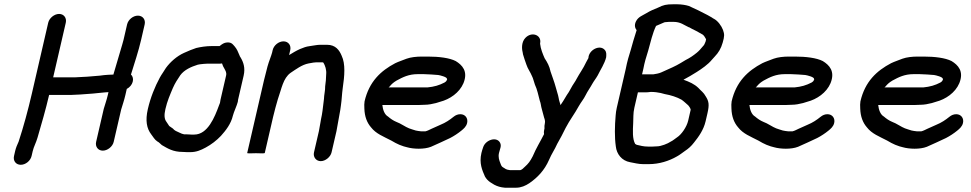

<svg xmlns="http://www.w3.org/2000/svg" viewBox="-20 -708 4532 896"><path d="M573.1 -594 556.5 -522C554.8 -514.7 552.8 -507.3 550.4 -500C536.8 -454.9 523.1 -407.7 509.1 -360C501.6 -359.3 493.5 -359 484.9 -359C472.7 -358.3 459.8 -357 446 -355C406.8 -350.8 368.9 -348.9 328.1 -347H228.1L287 -602C292.1 -624.2 278 -643 255.9 -643C233.9 -643 210.1 -624.2 205 -602L128.6 -271C111 -194.8 89.6 -115.8 66.9 -47C60.3 -32.9 54.1 -17.7 50.9 -4L45.4 20C40.2 42.5 54.4 61 76.9 61C99.4 61 122.2 42.5 127.4 20L132.5 -2C137.5 -23.8 148.5 -42.2 155.2 -66C173.6 -129.4 193.3 -196 209.2 -265H312.2L354.6 -267C369 -268.3 382.5 -269.3 395.3 -270C419.9 -271.2 447.2 -275.4 471 -277C476.3 -277 481.4 -277.3 486.2 -278L483.2 -265C477 -238.4 471.2 -224.8 464.2 -200L428.6 -46C423.5 -23.8 437.6 -5 459.7 -5C481.7 -5 505.5 -23.8 510.6 -46L545.5 -197C552.9 -222.2 559 -238.2 565.2 -265L571.6 -293C600.5 -308.2 609.8 -343 591.1 -360C607.8 -414.3 626.2 -468.6 638.5 -522L655.1 -594C660.3 -616.5 646.1 -635 623.6 -635C601.1 -635 578.3 -616.5 573.1 -594Z M1016.1 -412C1018.5 -403.2 1022.7 -395 1028.1 -386C1032.6 -376.8 1038.3 -369.4 1035 -355L1009.1 -243C1008 -238.3 1007.2 -233.3 1006.6 -228C1006 -225.3 1004.4 -221.3 1001.9 -216C981.7 -160.6 949.2 -80 886.5 -80H872.5C867.8 -80 861.2 -80.3 852.7 -81H839.7C830.8 -82.9 826.6 -84.5 817.5 -89C804.4 -94.8 794.3 -98.4 786.9 -108C781.9 -112 776.1 -116 769.7 -120C765.3 -125.7 762 -132.6 757.1 -139C746.5 -152.7 745.5 -171.1 751.9 -199C760.7 -237.1 772.9 -264.2 786.6 -297C797.2 -321 808.2 -337.4 821.4 -357C839.7 -382 871.8 -396.4 902.7 -406L913.2 -408C921.8 -409 939.8 -411 948.9 -411H1007.9C1010.6 -411 1013.3 -411.3 1016.1 -412ZM1004.8 -493H967.8C942.4 -493 917 -489 895.7 -484L868.4 -474C858.2 -470 848.2 -465.7 838.4 -461C805.8 -446.4 774.9 -419.3 754.3 -391C746.3 -376.9 733.9 -360.9 725.9 -346C702.7 -303 682.5 -253.5 669.9 -199C657.4 -144.8 664.8 -108.2 685.7 -81C694.8 -69.2 701.5 -56.3 714.1 -48C722.8 -44.1 728.4 -35.9 735.2 -31C762.3 -15.6 786.5 1 832.8 1C841.9 1.7 848.9 2 853.5 2H867.5C896.3 2 916.7 -7 940 -19.5C965.5 -33.2 991.2 -52.8 1011.1 -74C1033.6 -99.1 1057.9 -129.7 1066.9 -168.5C1070.5 -184.1 1086 -216.5 1089.8 -233C1089.9 -236.3 1090.3 -239.7 1091.1 -243L1117 -355C1125.4 -391.5 1115.8 -417.8 1103.3 -439C1100.3 -443 1098.2 -447 1097.1 -451C1090 -467.3 1086.5 -478 1074.6 -492L1067.4 -500C1061.1 -507.3 1052.1 -510.7 1040.2 -510C1025.8 -509.2 1015.9 -502 1004.8 -493Z M1252.4 -474 1249.9 -463C1248.7 -457.7 1247.3 -453.3 1245.9 -450C1237.3 -425.9 1230 -407.1 1222.8 -376C1218.9 -362 1215.3 -348 1212.1 -334L1133.6 6C1133.2 8 1146.7 8.3 1174.4 7C1201.4 8.3 1215.2 8 1215.6 6L1254.6 -163C1260.4 -188.1 1269.7 -221.4 1276.3 -244C1294.3 -294.5 1301 -343 1336 -368C1360.7 -384.3 1388.7 -406 1420.1 -412L1443 -416C1447.2 -416.7 1450.9 -417 1454.3 -417H1486.3C1486.9 -417 1487.5 -416.7 1488 -416H1489C1497.2 -402.4 1504.5 -382.5 1502.1 -360C1502 -341.4 1500 -324.5 1497.4 -305C1498.3 -288.3 1491.9 -263.2 1491.8 -246L1489.6 -228C1486.7 -203.5 1484.1 -178.1 1478.1 -152C1477.5 -146.7 1476.6 -141 1475.2 -135C1472.5 -123.4 1470.9 -107.7 1468.2 -96L1445.3 3C1440.3 24.6 1454.9 44 1476.8 44C1498.8 44 1522.3 24.6 1527.3 3L1550.2 -96C1552.9 -107.9 1554.5 -123.5 1557.2 -135C1558.9 -142.3 1560.1 -149.3 1561 -156C1562.6 -162.7 1563.7 -169 1564.4 -175C1565.8 -181 1567 -187.7 1568 -195L1571.1 -217C1575.2 -244.8 1575.4 -268.1 1579.3 -296C1588 -354.8 1592.7 -409.6 1574.4 -448C1563.8 -473.7 1546.1 -499 1506.2 -499H1474.2C1458.4 -499 1441.8 -494.6 1426.8 -493C1405.7 -490.3 1398.2 -486.1 1379.6 -479C1360.4 -470.4 1346.9 -461.7 1329.1 -451L1334.4 -474C1339.6 -496.5 1325.4 -515 1302.9 -515C1280.4 -515 1257.6 -496.5 1252.4 -474Z M1793.3 -300 1797 -303C1809.7 -318.1 1816.5 -323.3 1830.6 -332C1860.3 -348.2 1887.6 -362 1929.6 -362H1957.6C1969.6 -362 2015.8 -359.1 2024.7 -358C2033 -357 2067.4 -348.4 2065.5 -340C2065.9 -338.7 2066.3 -337.7 2066.8 -337C2066.6 -336.3 2066.2 -335.7 2065.3 -335C2064 -329.3 2058.7 -325.4 2054.6 -323C2029.9 -310 2006.2 -303.1 1974.3 -300ZM2128.4 -175C2117.1 -175 2106.5 -171 2096.6 -163C2078.4 -148.2 2058.9 -135.2 2036.1 -126L1993.7 -107C1983.6 -102.5 1975.9 -97.6 1964.9 -95H1945.9C1932.9 -96.2 1930.1 -97.2 1919.9 -99L1904 -104C1899.7 -105.3 1894.7 -107 1889.2 -109C1873.5 -114.7 1847.8 -133.1 1830.1 -139C1815 -145.2 1802.3 -154.2 1790.9 -164C1774.1 -173.5 1766.6 -196.1 1764.3 -218H1934.3C1943 -218 1951.7 -218.3 1960.6 -219C1979.2 -219 1998.1 -222.8 2014.4 -227L2033.8 -233C2078.8 -244.5 2123.9 -275 2142.9 -320C2165.6 -376.1 2136.3 -404.8 2106.7 -423C2077.6 -438 2028.1 -444 1976.5 -444H1948.5C1923.7 -444 1896.7 -441.1 1877.2 -434C1860.8 -427.3 1839.9 -420.6 1824.3 -413C1757.7 -377.9 1702.7 -327.8 1681.3 -235C1679.8 -225.7 1679.5 -214.3 1680.4 -201C1681.6 -164.2 1692.4 -135.8 1711.3 -114C1734.8 -83.5 1768.8 -71.5 1806 -52L1825.5 -41C1836.3 -34.9 1850.8 -29.2 1863.8 -25L1878.8 -21C1908.6 -12.3 1959.3 -10.3 1991.3 -23C2021.1 -36.4 2051.5 -49.8 2080.8 -64C2098.3 -73 2117.8 -85.9 2132.6 -98C2144.5 -107.6 2156.2 -117.9 2159.9 -134C2165.1 -156.5 2150.9 -175 2128.4 -175Z M2235.1 -22C2232.1 -13.6 2228.5 -2.2 2226.6 6C2215.5 54.3 2230.2 86.1 2243.2 116C2249.4 126.7 2257.4 135.3 2267.2 142L2286.4 154C2301.6 161.9 2316.2 166.3 2336.2 168H2388.2C2411.9 168 2432.3 158.8 2450.1 147C2488.8 120.3 2520.8 86.9 2542.2 38C2554.5 8.8 2568 -8.7 2580.5 -37C2595.1 -62.8 2606.6 -83.8 2619.6 -111C2638.7 -147.9 2662 -177.4 2681.2 -213C2691.7 -231.7 2703.7 -244.8 2713 -264C2721.3 -281.3 2735.6 -300.8 2744.2 -317C2752.2 -331.2 2761 -341.4 2769.2 -356C2781.5 -381.6 2801.9 -411.1 2808.8 -441C2809.8 -455.9 2810.6 -465.7 2801.8 -475.5C2778.4 -501.5 2727.1 -474.6 2725.9 -437C2722.5 -431 2719 -424.7 2715.5 -418C2702.2 -388.7 2683.9 -364.7 2670.3 -339C2665 -328.1 2658.8 -321 2651.1 -308L2639.3 -287C2637.8 -283.7 2636.1 -280.7 2634.2 -278C2621.8 -261 2611.2 -239.1 2598 -221C2597.7 -219.7 2597.1 -218.3 2596.1 -217C2592.8 -229.4 2588.9 -237.7 2587 -251C2584.5 -266.8 2577 -285.5 2573.5 -301C2566.2 -328.1 2557.6 -348.5 2549.3 -374C2544.2 -399 2534.1 -417.1 2521.7 -436C2513.9 -453.7 2502.9 -479.4 2500.4 -504L2501.4 -513C2503.2 -546.1 2460.1 -561.2 2431.6 -531C2413.6 -512 2414.3 -482.1 2419.1 -464L2420.8 -454C2422.7 -445 2433.7 -414.9 2436.7 -406C2442.6 -387.4 2455.5 -370.7 2462.5 -353C2468.2 -343.1 2472.1 -323.4 2476.3 -313C2487 -290.8 2492.1 -263.6 2499 -238C2504.3 -225.7 2504.5 -211.3 2508.2 -200L2519.5 -158C2521.7 -153 2524.8 -142 2522.9 -134C2520.8 -124.7 2520.1 -116 2520.9 -108L2519.3 -101C2517.8 -94.3 2517.7 -88 2518.9 -82C2500.5 -45.4 2482.2 -17.1 2466.2 21C2453.9 44.8 2446.4 55 2428.6 71C2421.7 77.3 2414 86 2406.2 86H2360.2L2348.6 84C2346.1 83.3 2343.3 82.3 2340.3 81L2324.6 71C2319.8 67.2 2316.1 58 2314.8 53C2309.9 40.7 2304.1 25.5 2308.6 6C2313.2 -14 2321.8 -27.1 2313.3 -42.5C2297.2 -71.9 2246.7 -55.4 2235.1 -22Z M2950.9 -567C2950.1 -563.7 2949 -560 2947.4 -556C2939.4 -532.9 2930.8 -500.4 2924.1 -477L2911.2 -434C2907 -418.7 2903.3 -402.7 2900.1 -386L2858.3 -205C2855.6 -193 2853.8 -181 2853 -169C2848.7 -119.8 2847.7 -67.3 2853.8 -25C2857.4 10.4 2881.2 42.2 2920.7 49C2938.5 52.1 2959.4 58 2981.6 58H3006.6C3057.2 58 3102.9 42.8 3138.9 22C3153.8 14 3162.8 5.7 3175.7 -3C3192.6 -14.1 3205.8 -25.8 3218.9 -43C3240.5 -69.9 3263.5 -101.8 3272.8 -142L3281.6 -180C3290.6 -219.4 3288.2 -235.2 3273.6 -258C3263.4 -277 3252.1 -283.1 3238.8 -298C3220.1 -315.9 3197.8 -325.8 3169.6 -336C3190.7 -347.1 3210.9 -359.1 3231.4 -372C3254.8 -386.8 3284.2 -407.1 3302 -429L3315.5 -444C3332.9 -462 3344.7 -481.6 3352.5 -509C3361 -538.3 3361.2 -548.1 3354.1 -568C3347.1 -587.1 3329.7 -610.8 3312.1 -620C3307.9 -622 3304.7 -624 3302.5 -626L3281.3 -638C3252.3 -653.2 3225.6 -666.5 3195 -680C3181.4 -684.5 3159.1 -688 3140.8 -688H3120.8C3090 -688 3075.3 -685 3050.1 -672C3030 -663.7 3016 -658.4 2997.4 -647C2978.3 -635.3 2958.8 -629.9 2948 -608.5C2939 -590.6 2943.6 -576.5 2950.9 -567ZM3194.1 -581C3195.5 -581 3197.1 -580.3 3199.2 -579C3208.9 -572.6 3233.6 -562.3 3244.1 -555L3260.1 -546C3265 -542.1 3272 -531.5 3274.4 -526C3274.3 -525.3 3274.5 -524.7 3275 -524L3272.7 -514C3269.1 -503.9 3266.2 -497.6 3259.4 -491C3248.7 -478.7 3243.9 -472 3231.7 -462C3214.5 -448.1 3199.8 -437.9 3179.8 -428L3156.6 -414C3133 -399.6 3104.9 -387.7 3078.8 -376L3065.4 -370C3054.1 -364.9 3041.1 -363.1 3028.3 -361H2976.3L2982.3 -387C2985.1 -401.7 2988.3 -415.7 2992 -429L3005 -472C3016 -511.5 3025.3 -553.3 3041.5 -587C3042.2 -587 3042.9 -587.3 3043.7 -588C3052.5 -591.3 3061.8 -595.3 3071.5 -600C3078.4 -603.6 3082.4 -605 3090.7 -605C3093.5 -605.7 3097.2 -606 3101.9 -606H3121.9C3157 -606 3171.6 -590.9 3194.1 -581ZM2952.4 -32C2951.1 -32 2949.3 -33 2947.1 -35C2945.7 -35 2944.8 -35.3 2944.3 -36C2930.6 -60.1 2933.2 -98.1 2934.9 -134C2936.4 -156.6 2934.1 -178.1 2940.3 -205L2956.9 -277H2991.9C2999.9 -277 3008.1 -277.7 3016.4 -279H3019.4C3034.8 -279 3049.9 -276.8 3063.3 -274L3082.1 -269C3110.4 -264.1 3139.7 -254.6 3160.1 -243C3170.3 -236.3 3182.4 -224.3 3191.1 -217C3194.1 -214.3 3204.3 -200.5 3203 -195L3191.5 -145C3184.7 -115.7 3160.7 -80.6 3139.5 -67C3129.3 -60.5 3121.2 -52.1 3109.8 -47C3096.9 -37.9 3064.9 -25 3045.8 -25C3038.9 -24.3 3032.2 -24 3025.5 -24H3003.5C2983.2 -24 2967.7 -28.4 2952.4 -32Z M3506.3 -300 3510 -303C3522.7 -318.1 3529.5 -323.3 3543.6 -332C3573.3 -348.2 3600.6 -362 3642.6 -362H3670.6C3682.6 -362 3728.8 -359.1 3737.7 -358C3746 -357 3780.4 -348.4 3778.5 -340C3778.9 -338.7 3779.3 -337.7 3779.8 -337C3779.6 -336.3 3779.2 -335.7 3778.3 -335C3777 -329.3 3771.7 -325.4 3767.6 -323C3742.9 -310 3719.2 -303.1 3687.3 -300ZM3841.4 -175C3830.1 -175 3819.5 -171 3809.6 -163C3791.4 -148.2 3771.9 -135.2 3749.1 -126L3706.7 -107C3696.6 -102.5 3688.9 -97.6 3677.9 -95H3658.9C3645.9 -96.2 3643.1 -97.2 3632.9 -99L3617 -104C3612.7 -105.3 3607.7 -107 3602.2 -109C3586.5 -114.7 3560.8 -133.1 3543.1 -139C3528 -145.2 3515.3 -154.2 3503.9 -164C3487.1 -173.5 3479.6 -196.1 3477.3 -218H3647.3C3656 -218 3664.7 -218.3 3673.6 -219C3692.2 -219 3711.1 -222.8 3727.4 -227L3746.8 -233C3791.8 -244.5 3836.9 -275 3855.9 -320C3878.6 -376.1 3849.3 -404.8 3819.7 -423C3790.6 -438 3741.1 -444 3689.5 -444H3661.5C3636.7 -444 3609.7 -441.1 3590.2 -434C3573.8 -427.3 3552.9 -420.6 3537.3 -413C3470.7 -377.9 3415.7 -327.8 3394.3 -235C3392.8 -225.7 3392.5 -214.3 3393.4 -201C3394.6 -164.2 3405.4 -135.8 3424.3 -114C3447.8 -83.5 3481.8 -71.5 3519 -52L3538.5 -41C3549.3 -34.9 3563.8 -29.2 3576.8 -25L3591.8 -21C3621.6 -12.3 3672.3 -10.3 3704.3 -23C3734.1 -36.4 3764.5 -49.8 3793.8 -64C3811.3 -73 3830.8 -85.9 3845.6 -98C3857.5 -107.6 3869.2 -117.9 3872.9 -134C3878.1 -156.5 3863.9 -175 3841.4 -175Z M4107.3 -300 4111 -303C4123.7 -318.1 4130.5 -323.3 4144.6 -332C4174.3 -348.2 4201.6 -362 4243.6 -362H4271.6C4283.6 -362 4329.8 -359.1 4338.7 -358C4347 -357 4381.4 -348.4 4379.5 -340C4379.9 -338.7 4380.3 -337.7 4380.8 -337C4380.6 -336.3 4380.2 -335.7 4379.3 -335C4378 -329.3 4372.7 -325.4 4368.6 -323C4343.9 -310 4320.2 -303.1 4288.3 -300ZM4442.4 -175C4431.1 -175 4420.5 -171 4410.6 -163C4392.4 -148.2 4372.9 -135.2 4350.1 -126L4307.7 -107C4297.6 -102.5 4289.9 -97.6 4278.9 -95H4259.9C4246.9 -96.2 4244.1 -97.2 4233.9 -99L4218 -104C4213.7 -105.3 4208.7 -107 4203.2 -109C4187.5 -114.7 4161.8 -133.1 4144.1 -139C4129 -145.2 4116.3 -154.2 4104.9 -164C4088.1 -173.5 4080.6 -196.1 4078.3 -218H4248.3C4257 -218 4265.7 -218.3 4274.6 -219C4293.2 -219 4312.1 -222.8 4328.4 -227L4347.8 -233C4392.8 -244.5 4437.9 -275 4456.9 -320C4479.6 -376.1 4450.3 -404.8 4420.7 -423C4391.6 -438 4342.1 -444 4290.5 -444H4262.5C4237.7 -444 4210.7 -441.1 4191.2 -434C4174.8 -427.3 4153.9 -420.6 4138.3 -413C4071.7 -377.9 4016.7 -327.8 3995.3 -235C3993.8 -225.7 3993.5 -214.3 3994.4 -201C3995.6 -164.2 4006.4 -135.8 4025.3 -114C4048.8 -83.5 4082.8 -71.5 4120 -52L4139.5 -41C4150.3 -34.9 4164.8 -29.2 4177.8 -25L4192.8 -21C4222.6 -12.3 4273.3 -10.3 4305.3 -23C4335.1 -36.4 4365.5 -49.8 4394.8 -64C4412.3 -73 4431.8 -85.9 4446.6 -98C4458.5 -107.6 4470.2 -117.9 4473.9 -134C4479.1 -156.5 4464.9 -175 4442.4 -175Z"/></svg>

Font: HoneyBee
Style: BdIt
Weight: 700
Foundry: Cannot Into Space Fonts
Version: Version 0.89